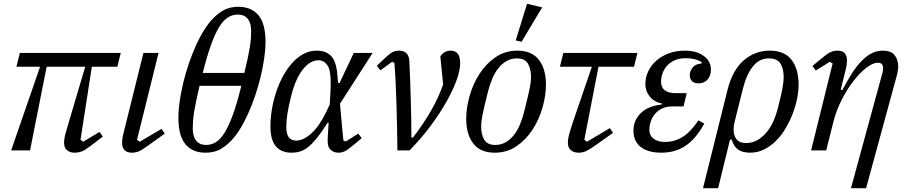

<svg xmlns="http://www.w3.org/2000/svg" viewBox="-20 -796 4799 1016"><path d="M192 -443H67L85 -516H619L601 -443H466L406 -56L420 -46L507 -98L524 -73L458 -23Q431 -2 413 5Q395 12 374 12Q350 12 334.5 -1.5Q319 -15 319 -41Q319 -53 322 -69.5Q325 -86 333 -112L431 -443H227L139 0H39Z M852 -89 757 -21Q730 -1 713 5.5Q696 12 679 12Q626 12 626 -41Q626 -50 627.5 -61.5Q629 -73 634 -93L739 -516H819L705 -56L719 -46L835 -114Z M1068 12Q999 12 961.5 -32.5Q924 -77 924 -174Q924 -214 931 -261.5Q938 -309 950 -359Q962 -409 979 -459Q996 -509 1016.5 -554.5Q1037 -600 1060.5 -637.5Q1084 -675 1109 -700Q1139 -730 1169.5 -745Q1200 -760 1241 -760Q1310 -760 1347.5 -715.5Q1385 -671 1385 -574Q1385 -534 1378 -486.5Q1371 -439 1359 -389Q1347 -339 1330 -289Q1313 -239 1292.5 -193.5Q1272 -148 1248.5 -110.5Q1225 -73 1200 -48Q1170 -18 1139.5 -3Q1109 12 1068 12ZM1071 -29Q1098 -29 1122 -43.5Q1146 -58 1168 -93Q1190 -128 1211.5 -186.5Q1233 -245 1255 -334L1257 -342H1036Q1025 -295 1018 -261.5Q1011 -228 1007 -202.5Q1003 -177 1001.5 -157Q1000 -137 1000 -116Q1000 -74 1018 -51.5Q1036 -29 1071 -29ZM1238 -719Q1211 -719 1187 -704.5Q1163 -690 1141 -655Q1119 -620 1097.5 -561Q1076 -502 1054 -414L1053 -410H1273Q1284 -455 1291 -488Q1298 -521 1302 -546Q1306 -571 1307.5 -591Q1309 -611 1309 -632Q1309 -674 1291 -696.5Q1273 -719 1238 -719Z M1779 -247 1791 -115Q1793 -100 1794 -84Q1795 -68 1797 -53L1809 -47L1876 -89L1894 -65L1846 -25Q1820 -3 1804 4.5Q1788 12 1771 12Q1747 12 1730.5 -2.5Q1714 -17 1714 -47Q1714 -58 1714.5 -72Q1715 -86 1717 -112L1719 -146H1713L1704 -132Q1676 -88 1652.5 -60Q1629 -32 1608 -16Q1587 0 1566.5 6Q1546 12 1523 12Q1469 12 1440 -21.5Q1411 -55 1411 -127Q1411 -169 1418.5 -215.5Q1426 -262 1440.5 -306.5Q1455 -351 1476.5 -391Q1498 -431 1525 -461.5Q1552 -492 1585 -510Q1618 -528 1656 -528Q1704 -528 1731.5 -500.5Q1759 -473 1765 -402L1769 -357H1777L1852 -516H1952ZM1548 -52Q1586 -52 1629 -91.5Q1672 -131 1709 -209L1725 -243L1728 -298Q1729 -313 1729.5 -328.5Q1730 -344 1730 -361Q1730 -426 1712 -451.5Q1694 -477 1665 -477Q1621 -477 1582.5 -428.5Q1544 -380 1521 -289Q1508 -238 1501.5 -198Q1495 -158 1495 -127Q1495 -86 1508.5 -69Q1522 -52 1548 -52Z M2083 0Q2082 -61 2081 -123.5Q2080 -186 2078 -245.5Q2076 -305 2073.5 -360.5Q2071 -416 2067 -463L2055 -469L1993 -424L1974 -448L2025 -496Q2045 -515 2060 -521.5Q2075 -528 2092 -528Q2115 -528 2129.5 -515.5Q2144 -503 2146 -474Q2148 -433 2150 -382.5Q2152 -332 2153.5 -277.5Q2155 -223 2156 -169Q2157 -115 2157 -68H2165Q2191 -101 2215.5 -137.5Q2240 -174 2261 -210.5Q2282 -247 2298 -282.5Q2314 -318 2325 -349L2310 -498Q2331 -528 2365 -528Q2388 -528 2401.5 -513Q2415 -498 2415 -460Q2415 -425 2396.5 -373Q2378 -321 2343.5 -259.5Q2309 -198 2259.5 -131Q2210 -64 2147 0Z M2601 -29Q2631 -29 2655.5 -43Q2680 -57 2699 -81Q2718 -105 2731.5 -137.5Q2745 -170 2754 -206Q2765 -250 2772 -279.5Q2779 -309 2783 -329Q2787 -349 2788.5 -362Q2790 -375 2790 -387Q2790 -432 2773.5 -459.5Q2757 -487 2715 -487Q2685 -487 2660.5 -473Q2636 -459 2617 -435Q2598 -411 2584.5 -378.5Q2571 -346 2562 -310Q2551 -266 2544 -236.5Q2537 -207 2533 -187Q2529 -167 2527.5 -154Q2526 -141 2526 -129Q2526 -84 2542.5 -56.5Q2559 -29 2601 -29ZM2598 12Q2522 12 2484.5 -36.5Q2447 -85 2447 -168Q2447 -225 2465 -288.5Q2483 -352 2517.5 -405.5Q2552 -459 2602.5 -493.5Q2653 -528 2718 -528Q2794 -528 2831.5 -479.5Q2869 -431 2869 -348Q2869 -291 2851 -227.5Q2833 -164 2798.5 -110.5Q2764 -57 2713.5 -22.5Q2663 12 2598 12ZM2769 -776 2849 -757 2740 -575 2709 -582Z M2961 -516H3353L3335 -443H3147L3072 -56L3086 -46L3207 -118L3224 -93L3122 -21Q3096 -3 3079 4.5Q3062 12 3042 12Q3016 12 3000.5 -1.5Q2985 -15 2985 -41Q2985 -57 2990 -78.5Q2995 -100 3010 -145L3112 -443H2943Z M3538 -233Q3493 -233 3462 -208.5Q3431 -184 3420 -141Q3416 -125 3416 -109Q3416 -80 3438 -62.5Q3460 -45 3499 -45Q3549 -45 3591.5 -71Q3634 -97 3676 -159L3707 -142Q3683 -99 3657.5 -69.5Q3632 -40 3603.5 -22Q3575 -4 3544 4Q3513 12 3479 12Q3410 12 3371 -18Q3332 -48 3332 -105Q3332 -158 3370 -196.5Q3408 -235 3482 -243L3483 -248Q3441 -257 3418 -285.5Q3395 -314 3395 -352Q3395 -386 3410 -418Q3425 -450 3452.5 -474.5Q3480 -499 3518.5 -513.5Q3557 -528 3604 -528Q3666 -528 3704 -500Q3742 -472 3742 -428Q3742 -396 3724.5 -375.5Q3707 -355 3676 -355Q3652 -355 3641 -367.5Q3630 -380 3630 -398Q3630 -419 3645 -438.5Q3660 -458 3693 -460V-467Q3660 -488 3610 -488Q3559 -488 3526 -463Q3493 -438 3482 -395Q3478 -379 3478 -364Q3478 -303 3557 -303H3614L3597 -233Z M3830 -321Q3856 -425 3915.5 -476.5Q3975 -528 4053 -528Q4131 -528 4168.5 -479.5Q4206 -431 4206 -348Q4206 -316 4198.5 -277Q4191 -238 4176 -198Q4161 -158 4139 -120Q4117 -82 4088.5 -53Q4060 -24 4025 -6Q3990 12 3950 12Q3910 12 3886.5 -4Q3863 -20 3852 -57H3843L3780 200H3700ZM3929 -39Q3983 -39 4028.5 -87Q4074 -135 4097 -227Q4106 -263 4112 -288.5Q4118 -314 4121 -332Q4124 -350 4125.5 -362.5Q4127 -375 4127 -387Q4127 -432 4110 -459.5Q4093 -487 4048 -487Q3997 -487 3963 -443Q3929 -399 3911 -326L3868 -154Q3855 -103 3870 -71Q3885 -39 3929 -39Z M4386 -460 4371 -469 4297 -423 4279 -447 4333 -491Q4360 -514 4377 -521Q4394 -528 4412 -528Q4462 -528 4462 -475Q4462 -466 4460.5 -454.5Q4459 -443 4454 -423L4429 -322L4437 -319Q4458 -358 4480.5 -395.5Q4503 -433 4529 -462.5Q4555 -492 4585 -510Q4615 -528 4651 -528Q4694 -528 4713.5 -504.5Q4733 -481 4733 -445Q4733 -423 4725 -394L4563 200H4483L4650 -412Q4653 -425 4653 -435Q4653 -464 4625 -464Q4599 -464 4564.5 -437.5Q4530 -411 4496 -367Q4462 -323 4433.5 -267Q4405 -211 4390 -151L4352 0H4272Z"/></svg>

Font: IBM Plex Serif
Style: Italic
Weight: 400
Italic angle: -14°
Designer: Mike Abbink, Paul van der Laan, Pieter van Rosmalen
Foundry: Bold Monday
Version: Version 3.001